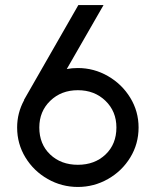

<svg xmlns="http://www.w3.org/2000/svg" viewBox="-20 -741 619 762"><path d="M442 -235Q442 -299 398.5 -341Q355 -383 289 -383Q223 -383 179.5 -341Q136 -299 136 -235Q136 -169 179 -128Q222 -87 289 -87Q356 -87 399 -128Q442 -169 442 -235ZM76 -344H75L291 -721H391L245 -467Q265 -471 289 -471Q353 -471 408.5 -439Q464 -407 497 -353Q530 -299 530 -235Q530 -170 497 -116Q464 -62 408.5 -30.5Q353 1 289 1Q225 1 169.5 -30.5Q114 -62 81 -116Q48 -170 48 -235Q48 -293 76 -344Z"/></svg>

Font: SUIT Medium
Style: Regular
Weight: 500
Designer: Sunn Youn; Korean Glyphs from Source Han Sans (Sandoll Communications; Soo-young Jang, Joo-yeon Kang)
Foundry: Sunn
Version: Version 1.120